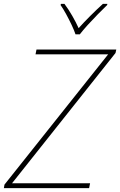

<svg xmlns="http://www.w3.org/2000/svg" viewBox="-28 -969 619 989"><path d="M-8 0 -5 -18 529 -689H155L160 -714H571L567 -696L34 -25H436L431 0ZM361 -792Q354 -813 341 -840.5Q328 -868 313 -895.5Q298 -923 284 -943L286 -949H304Q325 -921 344.5 -887Q364 -853 377 -824Q403 -853 437 -887Q471 -921 502 -949H525L524 -943Q503 -923 476 -895.5Q449 -868 424 -840.5Q399 -813 383 -792Z"/></svg>

Font: Noto Sans Thin
Style: Italic
Weight: 100
Italic angle: -12°
Designer: Monotype Design Team
Foundry: Monotype Imaging Inc.
Version: Version 2.013; ttfautohint (v1.8.4.7-5d5b)